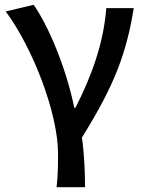

<svg xmlns="http://www.w3.org/2000/svg" viewBox="-20 -584 601 804"><path d="M217 200H336C336 137 333 59 323 -8C461 -229 510 -364 540 -550H425C414 -403 363 -264 296 -133H291C257 -300 183 -475 121 -564L4 -536C117 -384 223 -110 223 59C223 125 222 151 217 200Z"/></svg>

Font: Noto Sans CJK JP Medium
Style: Regular
Weight: 500
Designer: Ryoko NISHIZUKA (kana & ideographs); Paul D. Hunt (Latin, Greek & Cyrillic); Wenlong ZHANG (bopomofo); Sandoll Communica
Foundry: Adobe Systems Incorporated
Version: Version 1.004;PS 1.004;hotconv 1.0.82;makeotf.lib2.5.63406